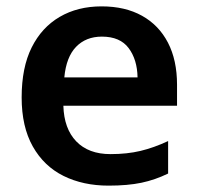

<svg xmlns="http://www.w3.org/2000/svg" viewBox="-20 -573 622 603"><path d="M299 -553Q373 -553 426 -523.5Q479 -494 507.5 -439Q536 -384 536 -307V-241H179Q181 -169 219.5 -129Q258 -89 327 -89Q379 -89 421 -99Q463 -109 508 -130V-28Q467 -8 424 1Q381 10 321 10Q241 10 179.5 -20.5Q118 -51 83 -113Q48 -175 48 -267Q48 -361 79.5 -424Q111 -487 167.5 -520Q224 -553 299 -553ZM300 -458Q250 -458 219 -426Q188 -394 182 -330H412Q411 -386 384 -422Q357 -458 300 -458Z"/></svg>

Font: Noto Sans Kawi SemiBold
Style: Regular
Weight: 600
Designer: Fadhl Haqq
Version: Version 1.000